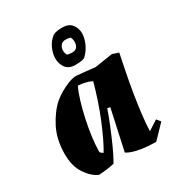

<svg xmlns="http://www.w3.org/2000/svg" viewBox="-174 -837 897 964"><g transform="rotate(-30 275.0 -354.5)"><path d="M119 12Q82 -4 52 -48.5Q22 -93 22 -164Q22 -248 55 -312Q88 -376 132 -414Q149 -428 173.5 -442.5Q198 -457 223.5 -466.5Q249 -476 267 -476Q294 -474 321 -471Q348 -468 375 -465L478 -481L514 -469Q505 -425 494 -370Q483 -315 473.5 -257Q464 -199 457.5 -145Q451 -91 450 -50L506 -86L524 -64L451 12Q428 12 397.5 9.5Q367 7 337.5 0Q308 -7 287 -20L338 -254L322 -257Q308 -216 288.5 -168.5Q269 -121 249 -76.5Q229 -32 210 0Q188 5 165 8Q142 11 119 12ZM194 -72Q208 -94 226.5 -132.5Q245 -171 264.5 -218.5Q284 -266 300.5 -316Q317 -366 329 -410Q311 -419 291 -423.5Q271 -428 251 -429Q237 -401 224 -358Q211 -315 200.5 -266.5Q190 -218 184 -172.5Q178 -127 178 -93V-85Q184 -78 194 -72ZM293 -525Q256 -525 238.5 -548Q221 -571 221 -603Q221 -631 234.5 -661Q248 -691 274 -711Q286 -717 299.5 -719Q313 -721 329 -721Q365 -721 382.5 -699.5Q400 -678 401 -648Q401 -621 387.5 -589.5Q374 -558 347 -533Q335 -528 322 -526.5Q309 -525 293 -525ZM311 -587Q330 -587 338.5 -599Q347 -611 347 -627Q347 -644 340 -656Q326 -660 312 -660Q294 -660 284.5 -648Q275 -636 274 -621Q274 -613 276 -604.5Q278 -596 282 -591Q289 -589 296 -588Q303 -587 311 -587Z"/></g></svg>

Font: Labrada ExtraBold
Style: Italic
Weight: 800
Italic angle: -7°
Designer: Mercedes Jáuregui
Foundry: Omnibus-Type Team
Version: Version 1.000; ttfautohint (v1.8.4.7-5d5b)